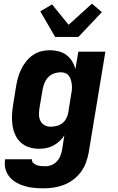

<svg xmlns="http://www.w3.org/2000/svg" viewBox="-20 -801 640 1044"><path d="M217 223Q191 223 165 220.5Q139 218 114.5 211Q90 204 68.5 191.5Q47 179 31.5 160.5Q16 142 9.5 117Q3 92 8 66V65H154Q152 77 160.5 85Q169 93 180 97Q191 101 203 102Q215 103 227 103Q244 103 261 96Q278 89 290.5 75Q303 61 309 44.5Q315 28 318 11L330 -65Q319 -48 303.5 -33.5Q288 -19 270 -9.5Q252 0 232 4Q212 8 193 8Q164 8 137.5 -0.5Q111 -9 92 -27Q73 -45 62 -70Q51 -95 47.5 -122.5Q44 -150 45.5 -178.5Q47 -207 52 -235L68 -335Q72 -358 78.5 -381Q85 -404 96 -426Q107 -448 122.5 -467.5Q138 -487 159 -501.5Q180 -516 203.5 -522Q227 -528 250 -528Q275 -528 298.5 -522Q322 -516 341 -502Q360 -488 372 -468Q384 -448 390 -425L406 -520H553L462 30Q457 57 447 84Q437 111 419.5 134.5Q402 158 378 176Q354 194 326.5 204.5Q299 215 271.5 219Q244 223 217 223ZM254 -112Q270 -112 287 -116Q304 -120 318 -130.5Q332 -141 340 -156.5Q348 -172 351 -188L367 -288Q370 -301 371 -314.5Q372 -328 370.5 -341Q369 -354 365.5 -366Q362 -378 355 -388Q348 -398 336 -403Q324 -408 311 -408Q293 -408 275 -402Q257 -396 243.5 -382.5Q230 -369 222.5 -351Q215 -333 212 -316L195 -216Q192 -197 192 -179Q192 -161 199 -145.5Q206 -130 221 -121Q236 -112 254 -112ZM280 -600 199 -739 263 -777 353 -666 480 -781 534 -735 406 -600Z"/></svg>

Font: Iosevka Aile Heavy
Style: Italic
Weight: 900
Italic angle: -9°
Designer: Belleve Invis
Foundry: Belleve Invis
Version: Version 31.1.0; ttfautohint (v1.8.4)